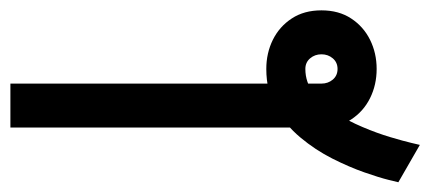

<svg xmlns="http://www.w3.org/2000/svg" viewBox="-258 -506 859 384"><g transform="rotate(-90 172.0 -313.5)"><path d="M197.3 -100.6V-254.4V-722.7H109.4V-133.3V-100.6Q109.4 -65.9 125.5 -41.3Q141.6 -16.6 168.2 -3.4Q194.8 9.8 226.6 9.8Q258.3 9.8 284.9 -3.4Q311.5 -16.6 327.6 -41.3Q343.8 -65.9 343.8 -100.6Q343.8 -135.3 327.6 -159.9Q311.5 -184.6 284.9 -197.8Q258.3 -210.9 226.6 -210.9Q182.6 -210.9 148.7 -191.9Q114.7 -172.9 89.6 -142.8Q64.5 -112.8 47.4 -78.9Q30.3 -44.9 19.8 -14.9Q9.3 15.1 4.6 34.2Q0 53.2 0 53.2L74.7 96.2Q74.7 96.2 78.6 79.6Q82.5 63 90.3 36.9Q98.1 10.7 110.4 -18.3Q122.6 -47.4 139.4 -73.5Q156.2 -99.6 178 -116.2Q199.7 -132.8 226.6 -132.8Q239.7 -132.8 247.8 -123.3Q255.9 -113.8 255.9 -100.6Q255.9 -87.4 247.8 -77.9Q239.7 -68.4 226.6 -68.4Q213.4 -68.4 205.3 -77.9Q197.3 -87.4 197.3 -100.6Z"/></g></svg>

Font: Giphurs
Style: Regular
Weight: 400
Version: Version 2.010